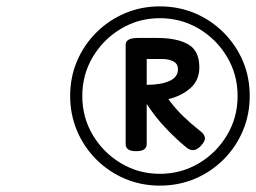

<svg xmlns="http://www.w3.org/2000/svg" viewBox="-20 -1010 803 602"><path d="M481 -428Q423 -428 372 -449.5Q321 -471 282 -510Q243 -549 221.5 -600Q200 -651 200 -709Q200 -768 221.5 -818.5Q243 -869 282 -908Q321 -947 372 -968.5Q423 -990 481 -990Q540 -990 591 -968.5Q642 -947 681 -908Q720 -869 741.5 -818.5Q763 -768 763 -709Q763 -651 741.5 -600Q720 -549 681 -510Q642 -471 591 -449.5Q540 -428 481 -428ZM481 -465Q548 -465 603.5 -498Q659 -531 692 -586.5Q725 -642 725 -709Q725 -776 692 -831.5Q659 -887 603.5 -920Q548 -953 481 -953Q415 -953 359.5 -920Q304 -887 271 -831.5Q238 -776 238 -709Q238 -642 271 -586.5Q304 -531 359.5 -498Q415 -465 481 -465ZM406 -536Q389 -536 381.5 -542Q374 -548 374 -558V-870Q374 -891 413 -891H473Q535 -891 570 -871Q605 -851 605 -799Q605 -759 578 -734.5Q551 -710 508 -699Q531 -668 555.5 -644.5Q580 -621 608 -599Q621 -589 622.5 -578.5Q624 -568 611 -554Q588 -528 564 -548Q530 -576 498.5 -609.5Q467 -643 440 -684V-558Q440 -548 432.5 -542Q425 -536 406 -536ZM440 -744Q484 -744 511 -756Q538 -768 538 -793Q538 -810 523.5 -817.5Q509 -825 490 -825H440Z"/></svg>

Font: Playwrite DK Loopet
Style: Regular
Weight: 400
Designer: Veronika Burian, José Scaglione
Foundry: TypeTogether
Version: Version 1.002